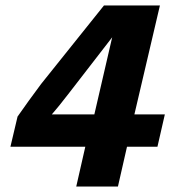

<svg xmlns="http://www.w3.org/2000/svg" viewBox="-20 -680 640 700"><path d="M258 0 291 -145H18L44 -255Q83 -311 130 -374L359 -660H563L470 -263H581L554 -145H443L410 0ZM169 -263H324L389 -544L232 -341Q192 -289 169 -263Z"/></svg>

Font: Elaine Sans
Style: Bold Italic
Weight: 700
Italic angle: -13°
Designer: Wei Huang
Foundry: Wei Huang
Version: Version 2.001;December 24, 2019;FontCreator 12.0.0.2547 64-b